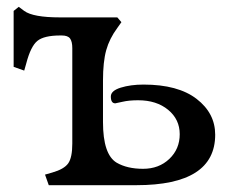

<svg xmlns="http://www.w3.org/2000/svg" viewBox="-20 -543 681 563"><path d="M282 -307V-185Q282 -90 322 -66Q353 -48 399.5 -48Q446 -48 476.5 -77Q507 -106 507 -149.5Q507 -193 473 -221Q439 -249 385 -249Q358 -249 339 -244.5Q320 -240 318 -240Q305 -240 305 -260Q305 -277 334 -286Q363 -295 401 -295Q502 -295 556.5 -253Q611 -211 611 -148Q611 0 380 0H123L112 -31L133 -37Q168 -47 180 -64Q192 -81 192 -122V-402Q192 -421 185.5 -430Q179 -439 161 -439H157Q109 -439 89.5 -423Q70 -407 57 -357L51 -336L20 -347V-511L35 -523L51 -511Q77 -492 156 -492H324L336 -478L324 -461Q301 -430 291.5 -396Q282 -362 282 -307Z"/></svg>

Font: Gabriela
Style: Regular
Weight: 400
Designer: Eduardo Rodriguez Tunni
Foundry: Eduardo Rodriguez Tunni
Version: Version 1.003